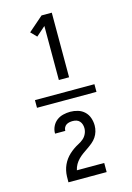

<svg xmlns="http://www.w3.org/2000/svg" viewBox="-147 -920 795 1160"><g transform="rotate(-15 250.0 -340.0)"><path d="M436 -316H64V-364H436ZM235 -444V-782L177 -731L142 -767L235 -848H299V-444ZM131 168V167Q131 149 131.5 131Q132 113 136 95Q140 77 147.5 60.5Q155 44 165.5 29.5Q176 15 189.5 2.5Q203 -10 218 -20.5Q233 -31 249.5 -39.5Q266 -48 279.5 -59.5Q293 -71 301 -88Q309 -105 309 -123Q309 -135 305.5 -146.5Q302 -158 294 -167Q286 -176 274.5 -179.5Q263 -183 251 -183Q241 -183 230.5 -181Q220 -179 211.5 -173.5Q203 -168 198 -158.5Q193 -149 193 -138V-137H129V-140Q129 -162 139 -182.5Q149 -203 166.5 -216.5Q184 -230 206.5 -235.5Q229 -241 251 -241Q275 -241 298.5 -234Q322 -227 339.5 -210.5Q357 -194 365 -170.5Q373 -147 373 -123Q373 -104 367.5 -85.5Q362 -67 351.5 -51.5Q341 -36 326 -23.5Q311 -11 295.5 -0.5Q280 10 264.5 21Q249 32 235.5 45.5Q222 59 212.5 75.5Q203 92 199 111H370V168Z"/></g></svg>

Font: Iosevka Fixed
Style: Regular
Weight: 400
Monospace: yes
Designer: Belleve Invis
Foundry: Belleve Invis
Version: Version 33.2.4